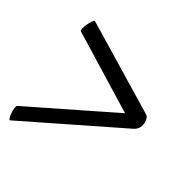

<svg xmlns="http://www.w3.org/2000/svg" viewBox="-111 -547 672 670"><g transform="rotate(30 225.0 -212.0)"><path d="M418 -217Q418 -226 415.5 -233Q413 -240 408 -243L92 -435Q88 -436 88 -436Q86 -436 82 -430Q78 -424 74 -416Q70 -408 67 -399.5Q64 -391 64 -386Q64 -383 64.5 -382Q65 -381 65 -381L342 -210L3 -44Q0 -42 -1 -33.5Q-2 -25 -2 -23Q-2 -18 -1.5 -11.5Q-1 -5 0 0Q1 5 2.5 8.5Q4 12 5 12Q6 12 6.5 12Q7 12 9 11L395 -178Q408 -185 413 -195.5Q418 -206 418 -217Z"/></g></svg>

Font: Vermiglione
Style: Italic
Weight: 400
Italic angle: -11°
Version: Version 1.105